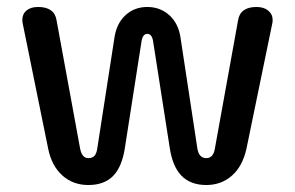

<svg xmlns="http://www.w3.org/2000/svg" viewBox="-20 -520 845 550"><path d="M118 -94 45 -453Q44 -457 44 -463Q44 -480 56 -490Q68 -500 89 -500Q136 -500 142 -462L209 -97Q214 -67 233 -67Q245 -67 251 -74Q257 -81 259 -97L308 -413Q314 -453 339.5 -476.5Q365 -500 402 -500Q439 -500 465 -476.5Q491 -453 497 -413L545 -97Q549 -67 571 -67Q592 -67 596 -97L662 -462Q668 -500 715 -500Q736 -500 748.5 -489.5Q761 -479 761 -463Q761 -456 760 -453L686 -94Q675 -44 644.5 -17Q614 10 571 10Q526 10 500 -16.5Q474 -43 466 -98L419 -399Q416 -423 402 -423Q388 -423 385 -399L338 -98Q330 -43 304.5 -16.5Q279 10 233 10Q189 10 158.5 -17.5Q128 -45 118 -94Z"/></svg>

Font: Kodchasan Medium
Style: Regular
Weight: 500
Designer: Katatrad Aksorn Co.,Ltd.
Foundry: Cadson Demak Co.,Ltd.
Version: Version 1.000; ttfautohint (v1.6)